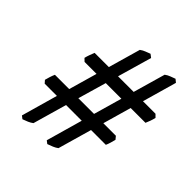

<svg xmlns="http://www.w3.org/2000/svg" viewBox="-159 -745 798 798"><g transform="rotate(45 239.5 -346.5)"><path d="M194.8 -288.1H287.1L322.8 -413.1H231ZM393.6 -469.2H467.3L479.5 -457Q477.1 -446.3 472.7 -433.8Q468.3 -421.4 464.4 -413.1H377.4L341.8 -288.1H415.5L426.3 -274.9Q423.8 -265.1 420.2 -252.7Q416.5 -240.2 412.6 -231.9H325.7L283.2 -83Q274.4 -76.2 262.7 -71.3Q251 -66.4 238.3 -62L225.6 -71.8L271 -231.9H178.7L136.2 -83Q127.4 -76.2 116.2 -71.3Q105 -66.4 92.3 -62L79.6 -71.8L125 -231.9H53.2L42.5 -244.1Q44.9 -253.9 48.8 -266.1Q52.7 -278.3 57.1 -288.1H141.1L176.8 -413.1H106.4L94.2 -424.8Q96.7 -435.5 101.1 -447.5Q105.5 -459.5 109.4 -469.2H192.9L233.4 -610.8Q244.1 -618.7 254.9 -622.6Q265.6 -626.5 276.4 -630.9L290.5 -620.1L247.1 -469.2H338.9L379.4 -610.8Q390.1 -618.7 401.1 -622.6Q412.1 -626.5 423.3 -630.9L436.5 -620.1Z"/></g></svg>

Font: Gentium Plus Am
Style: Regular
Weight: 400
Designer: J. Victor Gaultney, Annie Olsen, Iska Routamaa, Becca Hirsbrunner
Foundry: SIL International
Version: Version 5.000